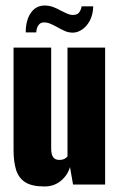

<svg xmlns="http://www.w3.org/2000/svg" viewBox="-20 -667 431 694"><path d="M141 7Q95 7 71 -8.5Q47 -24 38 -53.5Q29 -83 29 -124V-495H165V-130Q165 -118 167.5 -109Q170 -100 176.5 -94.5Q183 -89 195 -89Q203 -89 208.5 -91Q214 -93 218 -96Q222 -99 224 -102V-495H360V0H244L233 -63Q224 -33 199.5 -13Q175 7 141 7ZM243 -549Q227 -549 213 -555.5Q199 -562 185 -570Q174 -576 162.5 -581Q151 -586 139 -586Q126 -586 119 -576Q112 -566 111 -550H73Q73 -594 91.5 -620.5Q110 -647 141 -647Q158 -647 172.5 -641.5Q187 -636 199 -629Q211 -623 222 -618Q233 -613 244 -613Q259 -613 266 -622Q273 -631 275 -644H317Q316 -613 304.5 -592Q293 -571 276.5 -560Q260 -549 243 -549Z"/></svg>

Font: Alumni Sans ExtraBold
Style: Regular
Weight: 800
Designer: Robert E. Leuschke
Foundry: Robert E. Leuschke
Version: Version 1.018